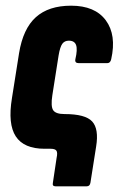

<svg xmlns="http://www.w3.org/2000/svg" viewBox="-20 -523 417 675"><path d="M175 132Q163 132 166 119L179 32Q183 14 178.5 7Q174 0 158 0H137Q64 0 35.5 -43.5Q7 -87 22 -178L47 -336Q61 -422 106 -462.5Q151 -503 230 -503Q314 -503 352 -451.5Q390 -400 371 -315Q368 -301 357 -301H257Q242 -301 245 -315Q253 -349 247.5 -364.5Q242 -380 222 -380Q207 -380 199 -369Q191 -358 186 -328L164 -188Q158 -149 167 -135.5Q176 -122 207 -122Q280 -122 304 -96Q328 -70 318 -8L298 119Q296 132 285 132Z"/></svg>

Font: Sofia Sans Extra Condensed Black
Style: Italic
Weight: 900
Italic angle: -9°
Version: Version 4.100